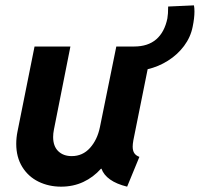

<svg xmlns="http://www.w3.org/2000/svg" viewBox="-20 -699 756 727"><path d="M41.5 -154.3Q41.5 -177.7 46.4 -201.7L110.8 -522.9H246.6L184.1 -208Q181.2 -193.4 181.2 -180.2Q181.2 -145.5 200.4 -126.7Q219.7 -107.9 251.5 -107.9Q293 -107.9 320.8 -138.9Q348.6 -169.9 358.4 -217.8L420.4 -522.9H487.8Q540 -522.9 571.5 -550Q603 -577.1 613.8 -629.4Q616.7 -645.5 616.7 -674.3L714.4 -678.7Q716.3 -669.4 716.3 -655.3Q716.3 -630.4 709.5 -597.7Q701.7 -558.1 676.8 -524.9Q651.9 -491.7 615.7 -469Q579.6 -446.3 539.1 -437L484.9 -167.5Q482.4 -152.8 482.4 -144Q482.4 -128.4 488.5 -119.1Q494.6 -109.9 507.8 -105L461.4 7.8Q421.4 -2 397 -19.3Q372.6 -36.6 364.3 -60.1H362.3Q333.5 -27.8 295.4 -10Q257.3 7.8 211.4 7.8Q164.6 7.8 125.7 -11.2Q86.9 -30.3 64.2 -67.1Q41.5 -104 41.5 -154.3Z"/></svg>

Font: Reddit Sans Fudge
Style: Bold
Weight: 700
Italic angle: -11.25°
Designer: Stephen Hutchings
Version: Version 1.013